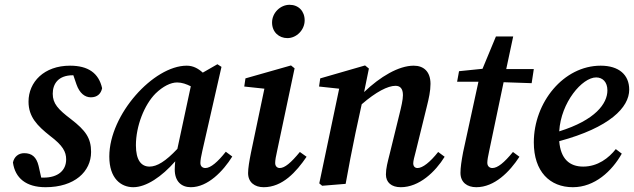

<svg xmlns="http://www.w3.org/2000/svg" viewBox="-20 -767 2645 801"><path d="M360 -133C360 -191 337 -223 276 -270C222 -311 200 -335 200 -376C200 -417 223 -453 284 -453H286L299 -415C312 -378 334 -361 359 -361C385 -361 401 -375 406 -399C392 -462 348 -493 272 -493C164 -493 99 -425 99 -343C99 -279 136 -242 189 -200C242 -160 256 -134 256 -102C256 -56 222 -26 162 -26C158 -26 155 -26 152 -26L141 -75C132 -112 113 -128 81 -128C57 -128 39 -113 34 -89C43 -24 89 14 170 14C291 14 360 -51 360 -133Z M547 -161C547 -241 582 -330 629 -377C660 -407 692 -423 719 -423C739 -423 758 -416 776 -407L720 -146C671 -94 635 -72 604 -72C569 -72 547 -99 547 -161ZM776 14C847 14 911 -53 949 -114L922 -134C889 -92 859 -66 837 -66C825 -66 816 -73 816 -87C816 -98 819 -116 824 -137L904 -488L887 -499L826 -464C806 -482 785 -493 759 -493C621 -493 436 -290 436 -114C436 -22 485 14 536 14C590 14 655 -30 711 -94C710 -83 709 -72 709 -60C709 -10 737 14 776 14Z M1015 -45C1015 -6 1043 14 1080 14C1159 14 1216 -50 1259 -113L1231 -133C1194 -88 1168 -66 1147 -66C1137 -66 1128 -73 1128 -87C1128 -98 1131 -116 1136 -137L1209 -482L1194 -494L1004 -440L999 -406L1083 -397L1027 -130C1020 -95 1015 -65 1015 -45ZM1179 -608C1217 -608 1251 -642 1251 -682C1251 -721 1225 -747 1188 -747C1150 -747 1115 -714 1115 -673C1115 -633 1144 -608 1179 -608Z M1422 0C1435 -72 1448 -141 1463 -212L1489 -332C1549 -384 1598 -409 1630 -409C1649 -409 1661 -398 1661 -370C1661 -351 1654 -321 1646 -289L1606 -126C1597 -90 1590 -65 1590 -39C1590 -6 1613 14 1652 14C1729 14 1796 -50 1835 -113L1808 -133C1774 -90 1743 -66 1722 -66C1711 -66 1704 -73 1704 -86C1704 -96 1709 -114 1715 -137L1761 -324C1769 -356 1776 -387 1776 -417C1776 -468 1748 -493 1706 -493C1643 -493 1566 -447 1499 -383L1519 -481L1503 -494L1316 -440L1311 -406L1395 -397L1312 -2L1324 8Z M1912 -132C1905 -95 1901 -67 1901 -46C1901 -6 1929 14 1967 14C2043 14 2106 -50 2147 -113L2120 -133C2083 -88 2056 -66 2034 -66C2023 -66 2013 -73 2013 -88C2013 -98 2016 -116 2021 -138L2081 -424L2198 -420L2207 -479H2092L2121 -615H2049L1993 -480L1895 -470L1887 -426H1976Z M2467 -444C2494 -444 2514 -425 2514 -390C2514 -335 2464 -266 2313 -219C2320 -340 2409 -444 2467 -444ZM2370 14C2461 14 2533 -53 2574 -126L2549 -145C2520 -108 2474 -72 2413 -72C2356 -72 2319 -104 2313 -178C2524 -235 2605 -319 2605 -393C2605 -455 2562 -493 2486 -493C2331 -493 2207 -340 2207 -173C2207 -51 2274 14 2370 14Z"/></svg>

Font: Source Serif Pro Semibold
Style: Italic
Weight: 600
Italic angle: -12°
Designer: Frank Grießhammer
Foundry: Adobe Systems Incorporated
Version: Version 3.001;hotconv 1.0.111;makeotfexe 2.5.65597